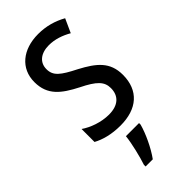

<svg xmlns="http://www.w3.org/2000/svg" viewBox="-244 -598 869 869"><g transform="rotate(-45 190.5 -163.0)"><path d="M345 -145C345 -228 296 -266 219 -307C144 -345 118 -365 118 -408C118 -450 150 -477 203 -477C241 -477 278 -464 311 -445L341 -511C300 -534 255 -547 204 -547C105 -547 38 -492 38 -405C38 -321 89 -283 167 -243C240 -207 264 -182 264 -141C264 -92 233 -62 173 -62C123 -62 72 -81 39 -104V-21C72 -3 117 10 175 10C281 10 345 -45 345 -145ZM242 71V61H158C154 102 136 175 124 210V221H170C200 180 230 116 242 71Z"/></g></svg>

Font: Noto Sans Sinhala Condensed
Style: Regular
Weight: 400
Width: 3
Designer: Jelle Bosma - Monotype Design Team
Foundry: Monotype Imaging Inc.
Version: Version 2.006